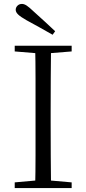

<svg xmlns="http://www.w3.org/2000/svg" viewBox="-20 -958 440 978"><path d="M261 -799 248 -781Q215 -800 181.5 -818.5Q148 -837 115 -855Q85 -872 72.5 -884Q60 -896 60 -908Q60 -920 69 -929Q78 -938 92 -938Q103 -938 116 -929.5Q129 -921 152 -899Q178 -876 205.5 -850.5Q233 -825 261 -799ZM55 0V-29L189 -41H209L345 -29V0ZM159 0Q161 -83 161 -166.5Q161 -250 161 -335V-390Q161 -475 161 -559Q161 -643 159 -725H240Q239 -643 238.5 -559Q238 -475 238 -390V-335Q238 -250 238.5 -166.5Q239 -83 240 0ZM55 -696V-725H345V-696L209 -685H189Z"/></svg>

Font: Noto Serif TC ExtraLight Light
Style: Regular
Weight: 300
Version: Version 2.003-H1;hotconv 1.1.1;makeotfexe 2.6.0